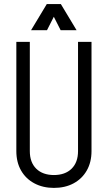

<svg xmlns="http://www.w3.org/2000/svg" viewBox="-20 -905 528 940"><path d="M362 -164V-700H428V-164ZM60 -164V-700H126V-164ZM428 -165Q428 -111 405 -70.5Q382 -30 340.5 -7.5Q299 15 243 15V-48Q299 -48 330.5 -79Q362 -110 362 -165ZM60 -165H126Q126 -110 157.5 -79Q189 -48 245 -48V15Q190 15 148 -7.5Q106 -30 83 -70.5Q60 -111 60 -165ZM209 -885H275L210 -757H132ZM278 -885 355 -757H277L212 -885Z"/></svg>

Font: Akshar Light
Style: Regular
Weight: 300
Designer: Tall Chai
Foundry: Tall Chai
Version: Version 1.100